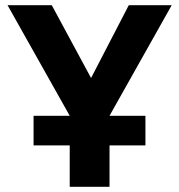

<svg xmlns="http://www.w3.org/2000/svg" viewBox="-20 -718 689 738"><path d="M248 0V-159H109V-273H248L9 -698H179L329 -420H331L475 -698H640L401 -273H539V-159H401V0Z"/></svg>

Font: Aneliza
Style: Bold
Weight: 700
Designer: Mike Abbink, Paul van der Laan, Pieter van Rosmalen
Foundry: Bold Monday
Version: Version 3.0